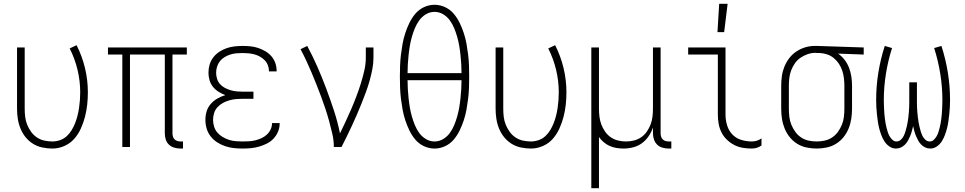

<svg xmlns="http://www.w3.org/2000/svg" viewBox="-20 -768 5040 1003"><path d="M254 8Q228 8 201.5 2.5Q175 -3 152.5 -17Q130 -31 113.5 -51.5Q97 -72 87 -96.5Q77 -121 73 -147.5Q69 -174 69 -200V-520H109V-200Q109 -179 111.5 -157.5Q114 -136 122 -116.5Q130 -97 142.5 -79.5Q155 -62 173 -50Q191 -38 212 -33.5Q233 -29 254 -29Q274 -29 294 -36Q314 -43 329 -57Q344 -71 354.5 -88.5Q365 -106 372.5 -125Q380 -144 385 -164Q390 -184 393 -204.5Q396 -225 397.5 -245Q399 -265 399 -286Q399 -345 385 -403.5Q371 -462 344 -515L380 -532Q409 -475 424 -412.5Q439 -350 439 -286Q439 -253 435.5 -221Q432 -189 424 -158Q416 -127 402.5 -97Q389 -67 368 -43Q347 -19 316.5 -5.5Q286 8 254 8Z M936 8H923Q907 8 891 3.5Q875 -1 863 -12Q851 -23 846 -39Q841 -55 841 -71V-483H659V0H619V-483H544V-520H956V-483H881V-71Q881 -63 883.5 -54.5Q886 -46 892 -40Q898 -34 906.5 -31.5Q915 -29 923 -29H936Z M1247 8Q1224 8 1201 5.5Q1178 3 1156 -4.5Q1134 -12 1114.5 -24.5Q1095 -37 1080.5 -55.5Q1066 -74 1059.5 -96.5Q1053 -119 1053 -142Q1053 -165 1059.5 -186.5Q1066 -208 1081 -225Q1096 -242 1116 -253.5Q1136 -265 1157 -271Q1139 -278 1122 -288.5Q1105 -299 1092.5 -314.5Q1080 -330 1074.5 -349.5Q1069 -369 1069 -388Q1069 -410 1075 -430.5Q1081 -451 1094 -468Q1107 -485 1125 -497Q1143 -509 1163 -516Q1183 -523 1204.5 -525.5Q1226 -528 1247 -528Q1268 -528 1288.5 -526Q1309 -524 1328.5 -517.5Q1348 -511 1366 -500.5Q1384 -490 1397.5 -474.5Q1411 -459 1418 -439.5Q1425 -420 1425 -399V-395H1385V-398Q1385 -413 1379 -428Q1373 -443 1362 -454Q1351 -465 1337.5 -472.5Q1324 -480 1309 -484Q1294 -488 1278.5 -489.5Q1263 -491 1247 -491Q1231 -491 1214.5 -489.5Q1198 -488 1182.5 -483Q1167 -478 1153 -469.5Q1139 -461 1129 -448.5Q1119 -436 1114 -420Q1109 -404 1109 -388Q1109 -372 1114 -356Q1119 -340 1130 -328Q1141 -316 1155.5 -308.5Q1170 -301 1185.5 -296.5Q1201 -292 1217.5 -290.5Q1234 -289 1250 -289H1304V-252H1250Q1232 -252 1214 -250.5Q1196 -249 1178.5 -244Q1161 -239 1145 -230.5Q1129 -222 1116.5 -208.5Q1104 -195 1098.5 -177.5Q1093 -160 1093 -142Q1093 -124 1098.5 -106.5Q1104 -89 1115.5 -75.5Q1127 -62 1143 -52.5Q1159 -43 1176 -37.5Q1193 -32 1211 -30.5Q1229 -29 1247 -29Q1264 -29 1281 -30Q1298 -31 1314 -35Q1330 -39 1345.5 -46Q1361 -53 1373.5 -64.5Q1386 -76 1393.5 -91.5Q1401 -107 1401 -124V-125H1441V-123Q1441 -101 1432.5 -80.5Q1424 -60 1409 -44Q1394 -28 1374 -18Q1354 -8 1333 -2Q1312 4 1290.5 6Q1269 8 1247 8Z M1724 0Q1724 -34 1716.5 -67Q1709 -100 1700 -133Q1691 -166 1680.5 -198Q1670 -230 1658 -262Q1646 -294 1633.5 -325.5Q1621 -357 1608 -388Q1595 -419 1580.5 -450Q1566 -481 1550 -511L1585 -528Q1614 -474 1638.5 -418Q1663 -362 1684.5 -304.5Q1706 -247 1725 -189Q1744 -131 1756 -71Q1771 -102 1786 -134Q1801 -166 1815 -198.5Q1829 -231 1841.5 -264Q1854 -297 1864.5 -330.5Q1875 -364 1883 -398.5Q1891 -433 1891 -468V-520H1931V-468Q1931 -437 1925 -406Q1919 -375 1910.5 -345Q1902 -315 1891 -285.5Q1880 -256 1868.5 -227Q1857 -198 1844.5 -169.5Q1832 -141 1819 -112.5Q1806 -84 1792 -56Q1778 -28 1764 0Z M2250 8Q2221 8 2194.5 -4.5Q2168 -17 2149.5 -39Q2131 -61 2118.5 -87Q2106 -113 2097 -140.5Q2088 -168 2083 -196Q2078 -224 2074.5 -252.5Q2071 -281 2070 -310Q2069 -339 2069 -368Q2069 -396 2070 -425Q2071 -454 2074.5 -482.5Q2078 -511 2083 -539Q2088 -567 2097 -594.5Q2106 -622 2118.5 -648Q2131 -674 2149.5 -696Q2168 -718 2194.5 -730.5Q2221 -743 2250 -743Q2279 -743 2305.5 -730.5Q2332 -718 2350.5 -696Q2369 -674 2381.5 -648Q2394 -622 2403 -594.5Q2412 -567 2417 -539Q2422 -511 2425.5 -482.5Q2429 -454 2430 -425Q2431 -396 2431 -368Q2431 -339 2430 -310Q2429 -281 2425.5 -252.5Q2422 -224 2417 -196Q2412 -168 2403 -140.5Q2394 -113 2381.5 -87Q2369 -61 2350.5 -39Q2332 -17 2305.5 -4.5Q2279 8 2250 8ZM2109 -386H2391Q2391 -410 2389.5 -433.5Q2388 -457 2385.5 -481Q2383 -505 2379 -528.5Q2375 -552 2368.5 -575Q2362 -598 2353 -620Q2344 -642 2330 -661.5Q2316 -681 2295 -693.5Q2274 -706 2250 -706Q2226 -706 2205 -693.5Q2184 -681 2170 -661.5Q2156 -642 2147 -620Q2138 -598 2131.5 -575Q2125 -552 2121 -528.5Q2117 -505 2114.5 -481Q2112 -457 2110.5 -433.5Q2109 -410 2109 -386ZM2250 -29Q2274 -29 2295 -41.5Q2316 -54 2330 -73.5Q2344 -93 2353 -115Q2362 -137 2368.5 -160Q2375 -183 2379 -206.5Q2383 -230 2385.5 -254Q2388 -278 2389.5 -301.5Q2391 -325 2391 -349H2109Q2109 -325 2110.5 -301.5Q2112 -278 2114.5 -254Q2117 -230 2121 -206.5Q2125 -183 2131.5 -160Q2138 -137 2147 -115Q2156 -93 2170 -73.5Q2184 -54 2205 -41.5Q2226 -29 2250 -29Z M2754 8Q2728 8 2701.5 2.5Q2675 -3 2652.5 -17Q2630 -31 2613.5 -51.5Q2597 -72 2587 -96.5Q2577 -121 2573 -147.5Q2569 -174 2569 -200V-520H2609V-200Q2609 -179 2611.5 -157.5Q2614 -136 2622 -116.5Q2630 -97 2642.5 -79.5Q2655 -62 2673 -50Q2691 -38 2712 -33.5Q2733 -29 2754 -29Q2774 -29 2794 -36Q2814 -43 2829 -57Q2844 -71 2854.5 -88.5Q2865 -106 2872.5 -125Q2880 -144 2885 -164Q2890 -184 2893 -204.5Q2896 -225 2897.5 -245Q2899 -265 2899 -286Q2899 -345 2885 -403.5Q2871 -462 2844 -515L2880 -532Q2909 -475 2924 -412.5Q2939 -350 2939 -286Q2939 -253 2935.5 -221Q2932 -189 2924 -158Q2916 -127 2902.5 -97Q2889 -67 2868 -43Q2847 -19 2816.5 -5.5Q2786 8 2754 8Z M3069 215V-520H3109V-200Q3109 -179 3111.5 -158Q3114 -137 3121.5 -117.5Q3129 -98 3141 -80.5Q3153 -63 3170.5 -51Q3188 -39 3208.5 -34Q3229 -29 3250 -29Q3271 -29 3291.5 -34Q3312 -39 3329.5 -51Q3347 -63 3359 -80.5Q3371 -98 3378.5 -117.5Q3386 -137 3388.5 -158Q3391 -179 3391 -200V-520H3431V-71Q3431 -63 3433.5 -54.5Q3436 -46 3442 -40Q3448 -34 3456.5 -31.5Q3465 -29 3473 -29H3487V8H3473Q3457 8 3441 3.5Q3425 -1 3413.5 -12Q3402 -23 3396.5 -39Q3391 -55 3391 -71V-102Q3383 -78 3368.5 -56.5Q3354 -35 3333.5 -20Q3313 -5 3288 1.5Q3263 8 3237 8Q3219 8 3200.5 5Q3182 2 3165 -5.5Q3148 -13 3134 -25Q3120 -37 3109 -52V215Z M3907 8Q3883 8 3859.5 4Q3836 0 3815 -11Q3794 -22 3776.5 -39Q3759 -56 3748.5 -77.5Q3738 -99 3734 -122.5Q3730 -146 3730 -170V-483H3575V-520H3770V-170Q3770 -142 3778 -114.5Q3786 -87 3805 -66.5Q3824 -46 3851.5 -37.5Q3879 -29 3907 -29Q3921 -29 3934 -33Q3947 -37 3958 -45V-8Q3947 0 3934 4Q3921 8 3907 8ZM3728 -600 3737 -748H3781L3763 -600Z M4246 8Q4220 8 4193.5 2.5Q4167 -3 4144.5 -17Q4122 -31 4105.5 -51.5Q4089 -72 4079 -96.5Q4069 -121 4065 -147.5Q4061 -174 4061 -200V-320Q4061 -345 4064.5 -370.5Q4068 -396 4077.5 -419.5Q4087 -443 4102.5 -463.5Q4118 -484 4139.5 -498.5Q4161 -513 4185.5 -520.5Q4210 -528 4235 -528H4250L4492 -520V-483L4358 -488Q4378 -474 4392.5 -455Q4407 -436 4415.5 -413.5Q4424 -391 4427.5 -367.5Q4431 -344 4431 -320V-200Q4431 -174 4427 -147.5Q4423 -121 4413 -96.5Q4403 -72 4386.5 -51.5Q4370 -31 4347.5 -17Q4325 -3 4298.5 2.5Q4272 8 4246 8ZM4246 -29Q4267 -29 4288 -33.5Q4309 -38 4327 -50Q4345 -62 4357.5 -79.5Q4370 -97 4378 -116.5Q4386 -136 4388.5 -157.5Q4391 -179 4391 -200V-320Q4391 -340 4388.5 -360Q4386 -380 4380 -398.5Q4374 -417 4363 -434Q4352 -451 4336.5 -464Q4321 -477 4302 -483.5Q4283 -490 4263 -491H4250Q4247 -491 4244.5 -491.5Q4242 -492 4240 -492Q4219 -492 4199 -485Q4179 -478 4162 -466.5Q4145 -455 4133 -438Q4121 -421 4113.5 -401.5Q4106 -382 4103.5 -361.5Q4101 -341 4101 -320V-200Q4101 -179 4103.5 -157.5Q4106 -136 4114 -116.5Q4122 -97 4134.5 -79.5Q4147 -62 4165 -50Q4183 -38 4204 -33.5Q4225 -29 4246 -29Z M4660 8Q4642 8 4626 -3Q4610 -14 4600 -30Q4590 -46 4583.5 -63.5Q4577 -81 4572.5 -99Q4568 -117 4565.5 -135Q4563 -153 4561 -171.5Q4559 -190 4558 -208.5Q4557 -227 4557 -246Q4557 -318 4568.5 -389Q4580 -460 4602 -528L4640 -517Q4619 -451 4608 -382.5Q4597 -314 4597 -245Q4597 -233 4597.5 -221Q4598 -209 4598.5 -197Q4599 -185 4600 -173Q4601 -161 4602.5 -149Q4604 -137 4606 -125Q4608 -113 4611 -101.5Q4614 -90 4617.5 -78.5Q4621 -67 4627 -56.5Q4633 -46 4642 -37.5Q4651 -29 4663 -29Q4676 -29 4686 -38Q4696 -47 4701.5 -59Q4707 -71 4710.5 -83Q4714 -95 4717 -107.5Q4720 -120 4722 -132.5Q4724 -145 4725.5 -158Q4727 -171 4728 -183.5Q4729 -196 4729.5 -209Q4730 -222 4730 -234.5Q4730 -247 4730 -260V-338H4770V-260Q4770 -247 4770 -234.5Q4770 -222 4770.5 -209Q4771 -196 4772 -183.5Q4773 -171 4774.5 -158Q4776 -145 4778 -132.5Q4780 -120 4783 -107.5Q4786 -95 4789.5 -83Q4793 -71 4798.5 -59Q4804 -47 4814 -38Q4824 -29 4837 -29Q4849 -29 4858 -37.5Q4867 -46 4873 -56.5Q4879 -67 4882.5 -78.5Q4886 -90 4889 -101.5Q4892 -113 4894 -125Q4896 -137 4897.5 -149Q4899 -161 4900 -173Q4901 -185 4901.5 -197Q4902 -209 4902.5 -221Q4903 -233 4903 -245Q4903 -314 4892 -382.5Q4881 -451 4860 -517L4898 -528Q4920 -460 4931.5 -389Q4943 -318 4943 -246Q4943 -227 4942 -208.5Q4941 -190 4939 -171.5Q4937 -153 4934.5 -135Q4932 -117 4927.5 -99Q4923 -81 4916.5 -63.5Q4910 -46 4900 -30Q4890 -14 4874 -3Q4858 8 4840 8Q4826 8 4814 2.5Q4802 -3 4792.5 -12.5Q4783 -22 4776.5 -34Q4770 -46 4765 -58Q4760 -70 4756.5 -83Q4753 -96 4750 -109Q4747 -96 4743.5 -83Q4740 -70 4735 -58Q4730 -46 4723.5 -34Q4717 -22 4707.5 -12.5Q4698 -3 4686 2.5Q4674 8 4660 8Z"/></svg>

Font: Iosevka Extralight
Style: Regular
Weight: 200
Monospace: yes
Designer: Belleve Invis
Foundry: Belleve Invis
Version: Version 32.0.1; ttfautohint (v1.8.4)